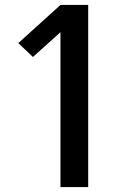

<svg xmlns="http://www.w3.org/2000/svg" viewBox="-20 -755 540 775"><path d="M224 0V-625L113 -525L54 -581L224 -735H336V0Z"/></svg>

Font: Iosevka Term
Style: Bold
Weight: 700
Monospace: yes
Designer: Belleve Invis
Foundry: Belleve Invis
Version: Version 30.0.1